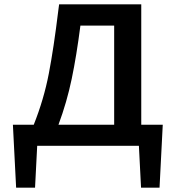

<svg xmlns="http://www.w3.org/2000/svg" viewBox="-20 -678 817 893"><path d="M737 -98 722 195H636L626 0H153L143 195H55L40 -98H137Q184 -216 207 -335.5Q230 -455 251 -628Q253 -638 255 -658H637V-98ZM511 -98V-559H354Q336 -419 313.5 -311Q291 -203 252 -98Z"/></svg>

Font: Ysabeau SC
Style: Bold
Weight: 700
Designer: Christian Thalmann (Catharsis Fonts)
Version: Version 0.003